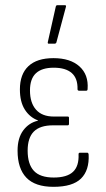

<svg xmlns="http://www.w3.org/2000/svg" viewBox="-20 -715 410 743"><path d="M187 8Q116 8 82 -27.5Q48 -63 48 -132Q48 -181 70 -210.5Q92 -240 127 -248V-249Q95 -261 76 -291Q57 -321 57 -369Q57 -428 90 -459Q123 -490 187 -490Q252 -490 287.5 -458Q323 -426 319 -371Q319 -364 314 -364H286Q280 -364 280 -370Q281 -412 257.5 -432.5Q234 -453 188 -453Q142 -453 119 -431.5Q96 -410 96 -365Q96 -317 119.5 -290.5Q143 -264 188 -264H242Q247 -264 247 -259V-236Q247 -230 242 -230H185Q135 -230 111 -206Q87 -182 87 -132Q87 -80 111 -54Q135 -28 188 -28Q239 -28 262.5 -50Q286 -72 284 -118Q284 -124 289 -124H318Q322 -124 323 -117Q326 -56 293.5 -24Q261 8 187 8ZM168 -546Q164 -546 165 -552L196 -690Q197 -693 198.5 -694Q200 -695 202 -695H231Q237 -695 235 -688L198 -550Q196 -546 192 -546Z"/></svg>

Font: Sofia Sans Condensed ExtraLight
Style: Regular
Weight: 250
Version: Version 4.100